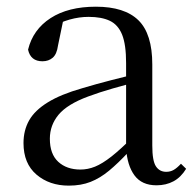

<svg xmlns="http://www.w3.org/2000/svg" viewBox="-20 -551 597 585"><path d="M189.7 14.6Q130.5 14.6 91.1 -19.1Q51.6 -52.8 51.6 -115.1Q51.6 -153.9 68.8 -184.3Q85.9 -214.6 125.4 -239Q164.9 -263.5 230.9 -282.3Q272.8 -294.9 318.8 -306.7Q364.8 -318.5 404.8 -327.7V-303.3Q364.8 -293.3 323.7 -281.5Q282.6 -269.7 248.6 -257Q185.3 -233.6 158.6 -201.7Q131.9 -169.7 131.9 -128.2Q131.9 -81.6 157.5 -58Q183.2 -34.4 225.1 -34.4Q247.6 -34.4 269.6 -43.3Q291.6 -52.2 319.7 -74.2Q347.7 -96.3 385.8 -134.4L394.5 -87.1H370.9Q339.7 -53.7 312.5 -31.1Q285.2 -8.4 256.1 3.1Q227 14.6 189.7 14.6ZM456.8 13.6Q412.1 13.6 389.8 -16.6Q367.5 -46.7 364.2 -99.7V-103.3V-359Q364.2 -415 352.1 -445.3Q339.9 -475.6 314.7 -487.6Q289.6 -499.6 250 -499.6Q221.3 -499.6 192.1 -491.4Q162.9 -483.2 129.7 -464.7L173.2 -491.9L156.8 -412.7Q153.2 -386 140.7 -375.2Q128.1 -364.3 109.4 -364.3Q73.2 -364.3 65.5 -399.7Q80.4 -461 134.1 -495.8Q187.8 -530.6 272.2 -530.6Q359.5 -530.6 401.8 -489.2Q444 -447.8 444 -354.6V-107.7Q444 -60.8 455.1 -44.2Q466.1 -27.5 486.4 -27.5Q499 -27.5 509 -33.2Q519 -38.8 531.4 -52.1L547.1 -36.7Q531.2 -10.7 508.6 1.4Q486 13.6 456.8 13.6Z"/></svg>

Font: Noto Serif SC
Style: Regular
Weight: 200
Designer: Ryoko NISHIZUKA 西塚涼子 (kana & ideographs); Frank Grießhammer (Latin, Greek & Cyrillic); Wenlong ZHANG 张文龙 (bopomofo); San
Foundry: Adobe
Version: Version 2.001;hotconv 1.1.0;makeotfexe 2.6.0